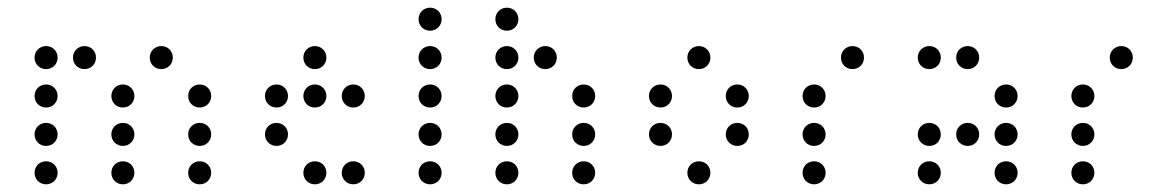

<svg xmlns="http://www.w3.org/2000/svg" viewBox="-20 -500 3040 500"><path d="M100 -320C117 -320 130 -333 130 -350C130 -367 117 -380 100 -380C83 -380 70 -367 70 -350C70 -333 83 -320 100 -320ZM200 -320C217 -320 230 -333 230 -350C230 -367 217 -380 200 -380C183 -380 170 -367 170 -350C170 -333 183 -320 200 -320ZM400 -320C417 -320 430 -333 430 -350C430 -367 417 -380 400 -380C383 -380 370 -367 370 -350C370 -333 383 -320 400 -320ZM100 -220C117 -220 130 -233 130 -250C130 -267 117 -280 100 -280C83 -280 70 -267 70 -250C70 -233 83 -220 100 -220ZM300 -220C317 -220 330 -233 330 -250C330 -267 317 -280 300 -280C283 -280 270 -267 270 -250C270 -233 283 -220 300 -220ZM500 -220C517 -220 530 -233 530 -250C530 -267 517 -280 500 -280C483 -280 470 -267 470 -250C470 -233 483 -220 500 -220ZM100 -120C117 -120 130 -133 130 -150C130 -167 117 -180 100 -180C83 -180 70 -167 70 -150C70 -133 83 -120 100 -120ZM300 -120C317 -120 330 -133 330 -150C330 -167 317 -180 300 -180C283 -180 270 -167 270 -150C270 -133 283 -120 300 -120ZM500 -120C517 -120 530 -133 530 -150C530 -167 517 -180 500 -180C483 -180 470 -167 470 -150C470 -133 483 -120 500 -120ZM100 -20C117 -20 130 -33 130 -50C130 -67 117 -80 100 -80C83 -80 70 -67 70 -50C70 -33 83 -20 100 -20ZM300 -20C317 -20 330 -33 330 -50C330 -67 317 -80 300 -80C283 -80 270 -67 270 -50C270 -33 283 -20 300 -20ZM500 -20C517 -20 530 -33 530 -50C530 -67 517 -80 500 -80C483 -80 470 -67 470 -50C470 -33 483 -20 500 -20Z M800 -320C817 -320 830 -333 830 -350C830 -367 817 -380 800 -380C783 -380 770 -367 770 -350C770 -333 783 -320 800 -320ZM700 -220C717 -220 730 -233 730 -250C730 -267 717 -280 700 -280C683 -280 670 -267 670 -250C670 -233 683 -220 700 -220ZM800 -220C817 -220 830 -233 830 -250C830 -267 817 -280 800 -280C783 -280 770 -267 770 -250C770 -233 783 -220 800 -220ZM900 -220C917 -220 930 -233 930 -250C930 -267 917 -280 900 -280C883 -280 870 -267 870 -250C870 -233 883 -220 900 -220ZM700 -120C717 -120 730 -133 730 -150C730 -167 717 -180 700 -180C683 -180 670 -167 670 -150C670 -133 683 -120 700 -120ZM800 -20C817 -20 830 -33 830 -50C830 -67 817 -80 800 -80C783 -80 770 -67 770 -50C770 -33 783 -20 800 -20ZM900 -20C917 -20 930 -33 930 -50C930 -67 917 -80 900 -80C883 -80 870 -67 870 -50C870 -33 883 -20 900 -20Z M1100 -420C1117 -420 1130 -433 1130 -450C1130 -467 1117 -480 1100 -480C1083 -480 1070 -467 1070 -450C1070 -433 1083 -420 1100 -420ZM1100 -320C1117 -320 1130 -333 1130 -350C1130 -367 1117 -380 1100 -380C1083 -380 1070 -367 1070 -350C1070 -333 1083 -320 1100 -320ZM1100 -220C1117 -220 1130 -233 1130 -250C1130 -267 1117 -280 1100 -280C1083 -280 1070 -267 1070 -250C1070 -233 1083 -220 1100 -220ZM1100 -120C1117 -120 1130 -133 1130 -150C1130 -167 1117 -180 1100 -180C1083 -180 1070 -167 1070 -150C1070 -133 1083 -120 1100 -120ZM1100 -20C1117 -20 1130 -33 1130 -50C1130 -67 1117 -80 1100 -80C1083 -80 1070 -67 1070 -50C1070 -33 1083 -20 1100 -20Z M1300 -420C1317 -420 1330 -433 1330 -450C1330 -467 1317 -480 1300 -480C1283 -480 1270 -467 1270 -450C1270 -433 1283 -420 1300 -420ZM1300 -320C1317 -320 1330 -333 1330 -350C1330 -367 1317 -380 1300 -380C1283 -380 1270 -367 1270 -350C1270 -333 1283 -320 1300 -320ZM1400 -320C1417 -320 1430 -333 1430 -350C1430 -367 1417 -380 1400 -380C1383 -380 1370 -367 1370 -350C1370 -333 1383 -320 1400 -320ZM1300 -220C1317 -220 1330 -233 1330 -250C1330 -267 1317 -280 1300 -280C1283 -280 1270 -267 1270 -250C1270 -233 1283 -220 1300 -220ZM1500 -220C1517 -220 1530 -233 1530 -250C1530 -267 1517 -280 1500 -280C1483 -280 1470 -267 1470 -250C1470 -233 1483 -220 1500 -220ZM1300 -120C1317 -120 1330 -133 1330 -150C1330 -167 1317 -180 1300 -180C1283 -180 1270 -167 1270 -150C1270 -133 1283 -120 1300 -120ZM1500 -120C1517 -120 1530 -133 1530 -150C1530 -167 1517 -180 1500 -180C1483 -180 1470 -167 1470 -150C1470 -133 1483 -120 1500 -120ZM1300 -20C1317 -20 1330 -33 1330 -50C1330 -67 1317 -80 1300 -80C1283 -80 1270 -67 1270 -50C1270 -33 1283 -20 1300 -20ZM1500 -20C1517 -20 1530 -33 1530 -50C1530 -67 1517 -80 1500 -80C1483 -80 1470 -67 1470 -50C1470 -33 1483 -20 1500 -20Z M1800 -320C1817 -320 1830 -333 1830 -350C1830 -367 1817 -380 1800 -380C1783 -380 1770 -367 1770 -350C1770 -333 1783 -320 1800 -320ZM1700 -220C1717 -220 1730 -233 1730 -250C1730 -267 1717 -280 1700 -280C1683 -280 1670 -267 1670 -250C1670 -233 1683 -220 1700 -220ZM1900 -220C1917 -220 1930 -233 1930 -250C1930 -267 1917 -280 1900 -280C1883 -280 1870 -267 1870 -250C1870 -233 1883 -220 1900 -220ZM1700 -120C1717 -120 1730 -133 1730 -150C1730 -167 1717 -180 1700 -180C1683 -180 1670 -167 1670 -150C1670 -133 1683 -120 1700 -120ZM1900 -120C1917 -120 1930 -133 1930 -150C1930 -167 1917 -180 1900 -180C1883 -180 1870 -167 1870 -150C1870 -133 1883 -120 1900 -120ZM1800 -20C1817 -20 1830 -33 1830 -50C1830 -67 1817 -80 1800 -80C1783 -80 1770 -67 1770 -50C1770 -33 1783 -20 1800 -20Z M2200 -320C2217 -320 2230 -333 2230 -350C2230 -367 2217 -380 2200 -380C2183 -380 2170 -367 2170 -350C2170 -333 2183 -320 2200 -320ZM2100 -220C2117 -220 2130 -233 2130 -250C2130 -267 2117 -280 2100 -280C2083 -280 2070 -267 2070 -250C2070 -233 2083 -220 2100 -220ZM2100 -120C2117 -120 2130 -133 2130 -150C2130 -167 2117 -180 2100 -180C2083 -180 2070 -167 2070 -150C2070 -133 2083 -120 2100 -120ZM2100 -20C2117 -20 2130 -33 2130 -50C2130 -67 2117 -80 2100 -80C2083 -80 2070 -67 2070 -50C2070 -33 2083 -20 2100 -20Z M2400 -320C2417 -320 2430 -333 2430 -350C2430 -367 2417 -380 2400 -380C2383 -380 2370 -367 2370 -350C2370 -333 2383 -320 2400 -320ZM2500 -320C2517 -320 2530 -333 2530 -350C2530 -367 2517 -380 2500 -380C2483 -380 2470 -367 2470 -350C2470 -333 2483 -320 2500 -320ZM2600 -220C2617 -220 2630 -233 2630 -250C2630 -267 2617 -280 2600 -280C2583 -280 2570 -267 2570 -250C2570 -233 2583 -220 2600 -220ZM2400 -120C2417 -120 2430 -133 2430 -150C2430 -167 2417 -180 2400 -180C2383 -180 2370 -167 2370 -150C2370 -133 2383 -120 2400 -120ZM2500 -120C2517 -120 2530 -133 2530 -150C2530 -167 2517 -180 2500 -180C2483 -180 2470 -167 2470 -150C2470 -133 2483 -120 2500 -120ZM2600 -120C2617 -120 2630 -133 2630 -150C2630 -167 2617 -180 2600 -180C2583 -180 2570 -167 2570 -150C2570 -133 2583 -120 2600 -120ZM2400 -20C2417 -20 2430 -33 2430 -50C2430 -67 2417 -80 2400 -80C2383 -80 2370 -67 2370 -50C2370 -33 2383 -20 2400 -20ZM2600 -20C2617 -20 2630 -33 2630 -50C2630 -67 2617 -80 2600 -80C2583 -80 2570 -67 2570 -50C2570 -33 2583 -20 2600 -20Z M2900 -320C2917 -320 2930 -333 2930 -350C2930 -367 2917 -380 2900 -380C2883 -380 2870 -367 2870 -350C2870 -333 2883 -320 2900 -320ZM2800 -220C2817 -220 2830 -233 2830 -250C2830 -267 2817 -280 2800 -280C2783 -280 2770 -267 2770 -250C2770 -233 2783 -220 2800 -220ZM2800 -120C2817 -120 2830 -133 2830 -150C2830 -167 2817 -180 2800 -180C2783 -180 2770 -167 2770 -150C2770 -133 2783 -120 2800 -120ZM2800 -20C2817 -20 2830 -33 2830 -50C2830 -67 2817 -80 2800 -80C2783 -80 2770 -67 2770 -50C2770 -33 2783 -20 2800 -20Z"/></svg>

Font: TINY 5x3 60
Style: Regular
Weight: 150
Designer: Jack Halten Fahnestock
Foundry: Velvetyne Type Foundry
Version: Version 1.002;hotconv 1.0.109;makeotfexe 2.5.65596